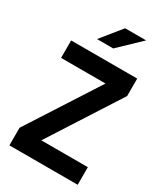

<svg xmlns="http://www.w3.org/2000/svg" viewBox="-219 -996 943 1089"><g transform="rotate(30 252.5 -451.5)"><path d="M477.5 -115.2V0H30.3V-115.2L327.1 -576.2H36.1V-690.4H468.8V-576.2L172.9 -115.2ZM266.6 -903.3H404.3L265.6 -770.5H159.2Z"/></g></svg>

Font: Dinish
Style: Bold
Weight: 700
Designer: Bert Driehuis
Foundry: Playbeing
Version: Version 3.006; git-39231f3c-release